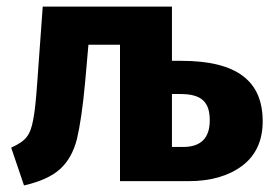

<svg xmlns="http://www.w3.org/2000/svg" viewBox="-20 -551 835 584"><path d="M503 -366V-531H110L94 -310C90 -252 86 -211 81 -187C72 -138 58 -122 14 -102L53 13C102 2 139 -15 163 -37C187 -59 204 -89 214 -128C223 -166 232 -224 239 -302L249 -415H345V0H554C621 0 676 -16 717 -47C758 -78 779 -123 779 -182C779 -303 703 -366 531 -366ZM503 -104V-265H529C594 -265 618 -240 618 -185C618 -131 591 -104 537 -104Z"/></svg>

Font: Fira Sans
Style: Bold
Weight: 700
Designer: Carrois Corporate & Edenspiekermann AG
Foundry: Carrois Corporate GbR & Edenspiekermann AG
Version: Version 4.203